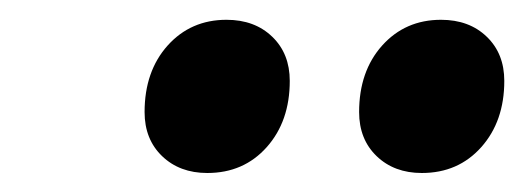

<svg xmlns="http://www.w3.org/2000/svg" viewBox="-20 -755 535 196"><path d="M410.6 -578.4Q382.4 -578.4 364.5 -595.6Q346.6 -612.8 346.6 -640.6Q346.6 -682.2 370.1 -708.5Q393.7 -734.8 430.2 -734.8Q459 -734.8 476.9 -717.5Q494.8 -700.3 494.8 -672.4Q494.8 -631.2 471.3 -604.8Q447.8 -578.4 410.6 -578.4ZM191.6 -578.4Q163.4 -578.4 145.5 -595.6Q127.6 -612.8 127.6 -640.6Q127.6 -682.2 151.1 -708.5Q174.7 -734.8 211.2 -734.8Q240 -734.8 257.9 -717.5Q275.8 -700.3 275.8 -672.4Q275.8 -631.2 252.3 -604.8Q228.8 -578.4 191.6 -578.4Z"/></svg>

Font: Platypi Light
Style: Italic
Weight: 300
Italic angle: -13°
Designer: David Sargent
Foundry: Bolt Cutter Type
Version: Version 1.200